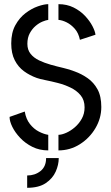

<svg xmlns="http://www.w3.org/2000/svg" viewBox="-20 -720 533 923"><path d="M110.6 182.8V123.6Q147.8 123.6 174.7 102.3Q201.6 81 201.6 40H262.4Q262.4 72 247.8 104.9Q233.2 137.8 200 160.3Q166.8 182.8 110.6 182.8ZM261 3V-71.8Q277.4 -72.2 298.6 -81.6Q319.8 -91 339.9 -108.3Q360 -125.6 373.3 -149.6Q386.6 -173.6 386.6 -203.8Q386.6 -239 367.7 -261.8Q348.8 -284.6 319.3 -298.8Q289.8 -313 257.7 -321.2Q225.6 -329.4 198.2 -334.8Q170.8 -340.2 157 -345.2Q123.2 -357.2 95.3 -377.6Q67.4 -398 50.7 -430.8Q34 -463.6 34 -511.2Q34 -563 53.8 -598.9Q73.6 -634.8 102.9 -657Q132.2 -679.2 162.3 -689.6Q192.4 -700 212 -700V-624.4Q201.6 -623.2 184.8 -616.4Q168 -609.6 151.4 -595.6Q134.8 -581.6 123.2 -560.3Q111.6 -539 111.6 -509.2Q111.6 -480.4 127.1 -461.1Q142.6 -441.8 168 -429.7Q193.4 -417.6 223.6 -409Q253.8 -400.4 284.2 -393.4Q314.6 -386.4 339 -376.6Q372.8 -364.4 401.8 -343.9Q430.8 -323.4 448.9 -290.4Q467 -257.4 467 -205.8Q467 -151.8 439 -104.2Q411 -56.6 364.2 -26.8Q317.4 3 261 3ZM212 3Q169.8 3 135.7 -14Q101.6 -31 77.1 -57Q52.6 -83 39.3 -110Q26 -137 26 -158L99 -183.8Q105 -147.6 123.9 -123.7Q142.8 -99.8 166.9 -87.4Q191 -75 212 -71.8ZM364.2 -528.6Q357.6 -561.2 339.6 -581.6Q321.6 -602 300.5 -612.5Q279.4 -623 261 -624.4V-700Q301.6 -700 333.9 -683.9Q366.2 -667.8 388.9 -643.5Q411.6 -619.2 424.4 -594.5Q437.2 -569.8 439 -553Z"/></svg>

Font: Stick No Bills ExtraLight
Style: Regular
Weight: 200
Designer: Kosala Senevirathne, Siva Puranthara, Lasantha Premarathna, Tharique Azeez
Foundry: mooniak
Version: Version 2.000